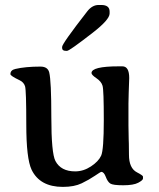

<svg xmlns="http://www.w3.org/2000/svg" viewBox="-20 -730 627 756"><path d="M224.6 -541V-545.4Q224.6 -558.1 323.7 -685.5Q343.3 -710.4 368.2 -710.4H378.4Q411.6 -710.4 411.6 -684.6V-676.8Q411.6 -652.8 345.7 -601.6Q253.4 -529.8 244.1 -529.8H239.3Q224.6 -529.8 224.6 -541ZM487.8 -121.1Q487.8 -67.4 519.5 -51.3Q543 -39.1 543 -34.7V-26.9Q543 -20.5 524.4 -10.5Q505.9 -0.5 465.3 -0.5Q424.8 -0.5 414.3 -7.3Q403.8 -14.2 396.5 -33.7Q389.2 -53.2 378.9 -53.2Q376 -53.2 353.5 -37.8Q331.1 -22.5 301.8 -8.3Q272.5 5.9 227.5 5.9Q137.2 5.9 104.5 -61.5Q83.5 -105.5 83.5 -240Q83.5 -374.5 78.6 -390.4Q73.7 -406.2 57.1 -414.1Q21 -431.2 21 -438Q21 -454.1 40.5 -458.5Q80.1 -467.8 139.2 -467.8Q168 -467.8 173.8 -444.8Q182.1 -411.6 182.1 -269.3Q182.1 -127 198.2 -96.2Q219.7 -55.2 275.9 -55.2Q308.6 -55.2 338.1 -74.7Q367.7 -94.2 378.2 -116.9Q388.7 -139.6 388.7 -257.6Q388.7 -375.5 383.8 -392.3Q378.9 -409.2 359.6 -422.1Q340.3 -435.1 340.3 -442.4Q340.3 -468.8 448.2 -468.8H461.9Q488.8 -468.8 488.8 -422.9L486.8 -365.7L485.8 -322.3Q485.8 -279.3 485.8 -235.8L486.8 -179.2L487.3 -165Q487.8 -150.9 487.8 -121.1Z"/></svg>

Font: Averia Serif Libre Light
Style: Regular
Weight: 300
Version: Version 1.002